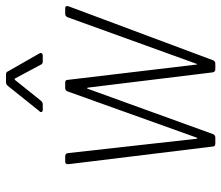

<svg xmlns="http://www.w3.org/2000/svg" viewBox="-69 -671 740 642"><g transform="rotate(-90 301.0 -350.0)"><path d="M132 -9 73 -491V-493Q73 -502 82 -502H100Q104 -502 107 -499.5Q110 -497 110 -493L158 -63Q159 -60 160 -60Q161 -60 162 -63L316 -493Q317 -497 320 -499.5Q323 -502 327 -502H346Q355 -502 355 -493L406 -64Q406 -61 407 -61Q408 -61 409 -64L564 -493Q567 -502 576 -502H594Q604 -502 601 -491L421 -9Q418 0 409 0H390Q382 0 380 -9L329 -426Q328 -429 327 -429Q326 -429 325 -426L174 -9Q171 0 162 0H142Q132 0 132 -9ZM251 -589 335 -694Q340 -700 348 -700H372Q381 -700 383 -694L443 -589Q445 -585 445 -584Q445 -581 442.5 -579Q440 -577 436 -577H417Q408 -577 406 -583L360 -669Q359 -671 357 -671Q355 -671 354 -669L285 -583Q280 -577 273 -577H255Q249 -577 247.5 -581Q246 -585 251 -589Z"/></g></svg>

Font: Barlow Semi Condensed ExLight
Style: Italic
Weight: 275
Width: 4
Italic angle: -7°
Designer: Jeremy Tribby
Foundry: Tribby Type
Version: Version 1.408